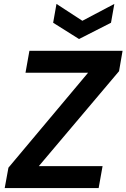

<svg xmlns="http://www.w3.org/2000/svg" viewBox="-20 -959 645 979"><path d="M4 0 23 -104 429 -588H110L130 -700H605L587 -596L178 -112H503L483 0ZM563 -939 546 -843 383 -760 251 -843 268 -939 400 -853Z"/></svg>

Font: DM Sans 16pt
Style: Bold Italic
Weight: 700
Italic angle: -10°
Version: Version 4.004;gftools[0.9.30]